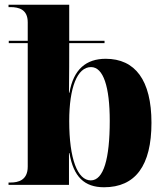

<svg xmlns="http://www.w3.org/2000/svg" viewBox="-20 -780 703 810"><path d="M419 10C551 10 619 -81 619 -262C619 -442 550 -532 426 -532C344 -532 290 -488 273 -389H271C272 -467 272 -540 272 -578V-598H421V-608H272V-760H16V-750H24C60 -750 97 -740 97 -686V-608H17V-598H97V-77C97 -19 56 -10 25 -10H16V0H271V-134H273C290 -34 336 10 419 10ZM363 -19C307 -19 272 -110 272 -269C272 -411 306 -497 364 -497C416 -497 443 -414 443 -270C443 -110 417 -19 363 -19Z"/></svg>

Font: Noto Serif Display ExtraBold
Style: Regular
Weight: 800
Designer: Monotype Design Team
Foundry: Monotype Imaging Inc.
Version: Version 2.009